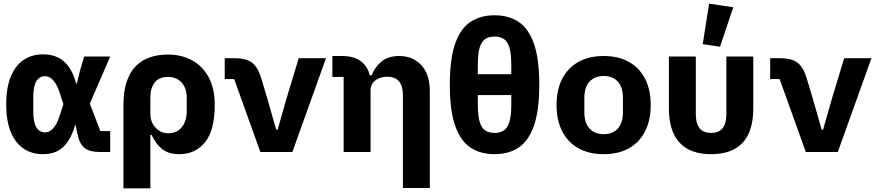

<svg xmlns="http://www.w3.org/2000/svg" viewBox="-20 -836 4840 1056"><path d="M586 0H529Q472 0 444 -23Q416 -46 405 -104L396 -148H393Q378 -95 354.5 -59.5Q331 -24 297.5 -6Q264 12 216 12Q154 12 108.5 -19.5Q63 -51 38.5 -112Q14 -173 14 -262Q14 -351 38.5 -412.5Q63 -474 108.5 -505.5Q154 -537 216 -537Q264 -537 299 -520Q334 -503 359 -467.5Q384 -432 399 -377H403L420 -448L443 -525H586L474 -266L532 -115H586ZM228 -108Q244 -108 258 -117.5Q272 -127 285 -147Q298 -167 308 -199L329 -263L308 -326Q298 -358 285 -378Q272 -398 258 -407.5Q244 -417 228 -417Q197 -417 180 -389.5Q163 -362 163 -302V-223Q163 -163 180 -135.5Q197 -108 228 -108Z M659 -258Q659 -333 676.5 -386Q694 -439 726.5 -472Q759 -505 804 -520.5Q849 -536 903 -536Q976 -536 1034 -505.5Q1092 -475 1126.5 -413.5Q1161 -352 1161 -258Q1161 -118 1107 -53Q1053 12 967 12Q905 12 869.5 -18Q834 -48 814 -94H807V200H659ZM903 -103Q953 -103 980 -136.5Q1007 -170 1007 -224V-298Q1007 -352 978.5 -382.5Q950 -413 903 -413Q856 -413 831.5 -383Q807 -353 807 -299V-206Q807 -179 820 -155.5Q833 -132 855 -117.5Q877 -103 903 -103Z M1412 0 1268 -401H1216V-516H1268Q1334 -516 1366 -491.5Q1398 -467 1416 -408L1450 -295L1499 -123H1507L1556 -295L1623 -516H1773L1588 0Z M1870 0V-413H1808V-528H1861Q1927 -528 1965 -499Q2003 -470 2013 -422H2014H2024Q2041 -466 2077.5 -497Q2114 -528 2176 -528Q2250 -528 2297 -478Q2344 -428 2344 -334V198H2196V-314Q2196 -363 2174.5 -388.5Q2153 -414 2109 -414Q2086 -414 2065 -405.5Q2044 -397 2031 -380.5Q2018 -364 2018 -339V0Z M2700 12Q2624 12 2569 -23.5Q2514 -59 2484 -142.5Q2454 -226 2454 -370Q2454 -514 2484 -597.5Q2514 -681 2569 -716.5Q2624 -752 2700 -752Q2776 -752 2831 -716.5Q2886 -681 2916 -597.5Q2946 -514 2946 -370Q2946 -226 2916 -142.5Q2886 -59 2831 -23.5Q2776 12 2700 12ZM2700 -105Q2730 -105 2750.5 -118Q2771 -131 2781.5 -165Q2792 -199 2792 -260V-313H2608V-260Q2608 -199 2618.5 -165Q2629 -131 2649.5 -118Q2670 -105 2700 -105ZM2608 -428H2792V-480Q2792 -542 2781.5 -575.5Q2771 -609 2750.5 -622Q2730 -635 2700 -635Q2670 -635 2649.5 -622Q2629 -609 2618.5 -575.5Q2608 -542 2608 -480Z M3300 12Q3220 12 3161.5 -20.5Q3103 -53 3072 -114Q3041 -175 3041 -258Q3041 -342 3072 -402.5Q3103 -463 3161.5 -495.5Q3220 -528 3300 -528Q3381 -528 3439 -495.5Q3497 -463 3528 -402.5Q3559 -342 3559 -258Q3559 -175 3528 -114Q3497 -53 3439 -20.5Q3381 12 3300 12ZM3300 -98Q3350 -98 3378 -129Q3406 -160 3406 -217V-299Q3406 -356 3378 -387Q3350 -418 3300 -418Q3251 -418 3222.5 -387Q3194 -356 3194 -299V-217Q3194 -160 3222.5 -129Q3251 -98 3300 -98Z M3807 -210Q3807 -175 3816 -151.5Q3825 -128 3843.5 -116.5Q3862 -105 3891 -105Q3920 -105 3938.5 -116.5Q3957 -128 3966 -151.5Q3975 -175 3975 -210V-525H4123V-239Q4123 -115 4065 -51.5Q4007 12 3891 12Q3776 12 3717.5 -51.5Q3659 -115 3659 -239V-525H3807ZM3940 -579 3845 -593 3880 -816 4013 -796Z M4412 0 4268 -401H4216V-516H4268Q4334 -516 4366 -491.5Q4398 -467 4416 -408L4450 -295L4499 -123H4507L4556 -295L4623 -516H4773L4588 0Z"/></svg>

Font: Lilex
Style: Regular
Weight: 400
Monospace: yes
Designer: Mike Abbink, Paul van der Laan, Pieter van Rosmalen, Mikhael Khrustik
Foundry: Mikhael Khrustik
Version: Version 2.510